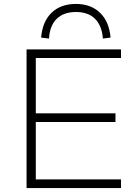

<svg xmlns="http://www.w3.org/2000/svg" viewBox="-20 -956 702 976"><path d="M115 0V-705H595V-661H162V-380H567V-336H162V-44H595V0ZM229 -760 189 -765Q196 -847 242.5 -891.5Q289 -936 366 -936Q442 -936 488.5 -891Q535 -846 542 -765L503 -760Q498 -825 463.5 -860Q429 -895 366 -895Q304 -895 268.5 -860.5Q233 -826 229 -760Z"/></svg>

Font: Nunito Sans 10pt SemiExpanded ExtraLight
Style: Regular
Weight: 250
Width: 6
Designer: Vernon Adams
Foundry: Vernon Adams
Version: Version 3.101;gftools[0.9.27]